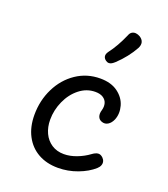

<svg xmlns="http://www.w3.org/2000/svg" viewBox="-150 -933 921 1052"><g transform="rotate(20 310.0 -407.5)"><path d="M90.3 -217.7Q90.3 -301.8 125.6 -373.1Q160.8 -444.3 223 -486.2Q285.2 -528 362.3 -528Q426 -528 465.8 -498.5Q505.5 -469 517.4 -425.9Q529.3 -382.8 514.2 -345Q504 -321.5 487.2 -311.2Q470.5 -300.8 451.5 -307.2Q433.7 -313 427.8 -329.5Q422 -346 429 -368Q435.3 -390.5 430 -409Q424.7 -427.5 407.3 -438.7Q390 -449.8 362 -449.8Q311.2 -449.8 269.5 -416.8Q227.8 -383.8 204.2 -331.1Q180.5 -278.3 180.5 -222.3Q180.5 -179.2 196.6 -144.6Q212.7 -110 243.2 -90Q273.8 -70 314.7 -70Q351 -70 389.2 -84.7Q427.3 -99.3 457.7 -121.8Q476.5 -135.8 491.3 -137.2Q506.2 -138.7 520.3 -124.8Q529 -116.2 531.6 -105.2Q534.2 -94.3 529.9 -83.1Q525.7 -71.8 514.3 -61.5Q478.2 -29.3 423.3 -8.8Q368.5 11.8 309.8 11.8Q244 11.8 194.5 -15.9Q145 -43.7 117.7 -95.6Q90.3 -147.5 90.3 -217.7ZM410 -641.5Q437.8 -667.5 461.1 -697.2Q484.3 -726.8 500.3 -756Q510.8 -776 506.6 -792.1Q502.3 -808.2 484.8 -819Q473.3 -825.8 460.8 -827.2Q448.2 -828.5 437.9 -822.3Q427.7 -816.2 422.5 -801.8Q391.2 -729.5 352.7 -679.2Q341.7 -664 343.6 -651.2Q345.5 -638.5 358.7 -629.3Q367.2 -623.3 375.6 -623.2Q384 -623.2 392.2 -627.8Q400.3 -632.5 410 -641.5Z"/></g></svg>

Font: Monaspace Radon Var
Style: Regular
Weight: 400
Designer: Riley Cran and the Lettermatic Team
Version: Version 1.000 (Monaspace Radon Var)